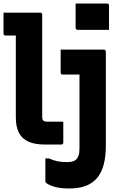

<svg xmlns="http://www.w3.org/2000/svg" viewBox="-20 -822 640 1092"><path d="M0 -750Q7 -750 27.5 -750Q48 -750 75.5 -750Q103 -750 130.5 -750Q158 -750 179.5 -750Q201 -750 209 -750Q213 -750 215 -748.5Q217 -747 218.5 -745Q220 -743 220 -739Q220 -681 220 -622.5Q220 -564 220 -506Q220 -448 220 -390Q220 -332 220 -273.5Q220 -215 220 -157Q220 -150 221 -145.5Q222 -141 226 -137Q230 -133 235.5 -131.5Q241 -130 250 -130Q270 -130 282 -130Q294 -130 302.5 -130Q311 -130 320 -130H340Q340 -100 340 -70.5Q340 -41 340 -11Q340 -7 338.5 -5Q337 -3 335 -1.5Q333 0 329 0Q314 0 302 0Q290 0 274.5 0Q259 0 235 0Q177 0 140.5 -17Q104 -34 87 -68Q70 -102 70 -154Q70 -201 70 -247.5Q70 -294 70 -340.5Q70 -387 70 -433.5Q70 -480 70 -527Q70 -574 70 -620H52Q47 -620 38.5 -620Q30 -620 22 -620Q14 -620 11 -620Q6 -620 3 -623Q0 -626 0 -631Q0 -661 0 -690.5Q0 -720 0 -750ZM571 -540Q574 -540 576.5 -538.5Q579 -537 580.5 -534.5Q582 -532 582 -529Q582 -476 582 -422.5Q582 -369 582 -315.5Q582 -262 582 -208Q582 -154 582 -100.5Q582 -47 582 6Q582 66 570.5 111.5Q559 157 534 188Q509 219 469.5 234.5Q430 250 373 250Q319 250 285.5 239Q252 228 241 217Q240 215 239 213Q238 211 238 209Q238 174 238 143.5Q238 113 238 79H258Q283 90 306 95Q329 100 361 100Q381 100 395 95.5Q409 91 417 81Q422 74 425.5 66Q429 58 430.5 47Q432 36 432 23Q432 -40 432 -96Q432 -152 432 -203Q432 -254 432 -302.5Q432 -351 432 -398H420Q413 -398 401.5 -398Q390 -398 377.5 -398Q365 -398 354 -398Q343 -398 336 -398Q331 -398 328 -401Q325 -404 325 -409Q325 -442 325 -474.5Q325 -507 325 -540Q336 -540 358.5 -540Q381 -540 413 -540Q445 -540 485 -540Q525 -540 571 -540ZM410 -802Q431 -802 453.5 -802Q476 -802 499.5 -802Q523 -802 545.5 -802Q568 -802 589 -802Q594 -802 597 -799Q600 -796 600 -791V-652Q579 -652 556.5 -652Q534 -652 510.5 -652Q487 -652 464.5 -652Q442 -652 421 -652Q418 -652 415.5 -653.5Q413 -655 411.5 -657.5Q410 -660 410 -663Z"/></svg>

Font: Recursive Monospace ExtraBold
Style: Regular
Weight: 800
Version: Version 1.047